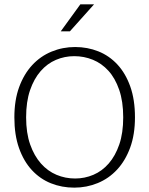

<svg xmlns="http://www.w3.org/2000/svg" viewBox="-20 -854 686 882"><path d="M325 -638Q382 -638 432 -618Q482 -598 519.5 -557.5Q557 -517 578.5 -456.5Q600 -396 600 -315Q600 -236 578 -176Q556 -116 518 -75Q480 -34 429 -13Q378 8 321 8Q264 8 214 -12Q164 -32 126.5 -72.5Q89 -113 67.5 -173.5Q46 -234 46 -315Q46 -394 68 -454Q90 -514 128 -555Q166 -596 217 -617Q268 -638 325 -638ZM100 -315Q100 -243 118.5 -190.5Q137 -138 168 -103Q199 -68 239.5 -51Q280 -34 325 -34Q369 -34 409 -51Q449 -68 479.5 -103Q510 -138 528 -190.5Q546 -243 546 -315Q546 -388 527.5 -441.5Q509 -495 478 -529Q447 -563 406.5 -579.5Q366 -596 321 -596Q277 -596 237 -579Q197 -562 166.5 -527Q136 -492 118 -439.5Q100 -387 100 -315ZM301 -710H259L349 -834H412Z"/></svg>

Font: Mukta Mahee ExtraLight
Style: Regular
Weight: 275
Designer: Shuchita Grover, Noopur Datye, Girish Dalvi, Yashodeep Gholap
Foundry: Ek Type
Version: Version 2.538;PS 1.000;hotconv 16.6.51;makeotf.lib2.5.65220;